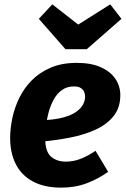

<svg xmlns="http://www.w3.org/2000/svg" viewBox="-20 -834 573 871"><path d="M328.2 -548.8Q393.3 -548.8 437.1 -529.1Q481 -509.5 503.4 -476.4Q525.8 -443.3 525.8 -402.4Q525.8 -344.7 494.7 -306.6Q463.6 -268.4 411.8 -245.1Q360 -221.8 296.8 -209.6Q233.6 -197.4 169.8 -191.7L182 -289.1Q234.5 -291.8 270 -302Q305.4 -312.1 326.5 -327.3Q347.6 -342.5 356.8 -360.1Q366 -377.8 366 -395.5Q366 -407.2 361.7 -417.5Q357.3 -427.7 346.3 -434.8Q335.4 -441.9 315.5 -441.9Q284.3 -441.9 261.9 -426.2Q239.6 -410.5 224.8 -384.3Q210 -358.1 201.2 -326.7Q192.5 -295.2 188.8 -263.6Q185.1 -232 185.1 -205.9Q185.1 -146.2 211.4 -123.5Q237.7 -100.8 278.3 -100.8Q312.7 -100.8 344.7 -113.1Q376.8 -125.4 413.4 -149.8L470.6 -54.6Q427 -23 374 -2.9Q321 17.2 258.2 17.2Q180.5 17.2 128.7 -11.1Q76.9 -39.3 51.4 -90Q26 -140.6 26 -207.9Q26 -250.9 36 -298.2Q45.9 -345.5 67.7 -390.2Q89.5 -434.8 125.1 -470.5Q160.6 -506.1 210.8 -527.4Q261 -548.8 328.2 -548.8ZM334.9 -722.5 480.1 -814.3 531 -748.5 373.5 -610.7H277.1L156.1 -748.5L217.3 -814.3Z"/></svg>

Font: Fira Sans Variable
Style: Italic
Weight: 397
Italic angle: -8°
Designer: Carrois Corporate & Edenspiekermann AG
Foundry: Carrois Corporate GbR & Edenspiekermann AG
Version: Version 4.202